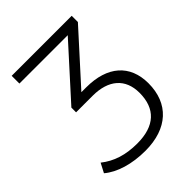

<svg xmlns="http://www.w3.org/2000/svg" viewBox="-199 -604 896 896"><g transform="rotate(-45 249.0 -156.5)"><path d="M231 188C378 188 464 108 464 -25C464 -147 384 -217 245 -217H213L433 -460V-501H37V-450H356L129 -199V-168H238C343 -168 403 -116 403 -23C403 81 344 137 228 137C152 137 93 118 44 79L20 125C67 165 143 188 231 188Z"/></g></svg>

Font: Poppy and Pepper Light
Style: Regular
Weight: 300
Designer: Thy Ha
Foundry: Thy Ha
Version: Version 0.001;Glyphs 3.2 (3227)